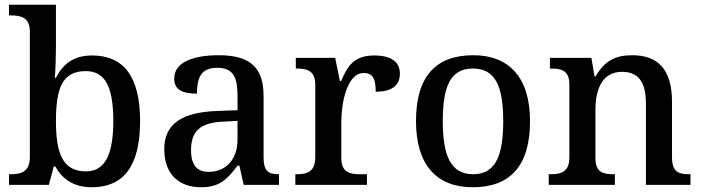

<svg xmlns="http://www.w3.org/2000/svg" viewBox="-20 -780 2960 810"><path d="M367 10C499 10 571 -76 571 -269C571 -461 499 -546 368 -546C290 -546 245 -509 216 -452H211C214 -476 216 -544 216 -580V-760H18V-715H25C69 -715 106 -706 106 -647V-117C106 -54 68 -45 25 -45H18V0H186L207 -78H213C242 -26 290 10 367 10ZM343 -57C245 -57 216 -132 216 -269C216 -412 245 -480 342 -480C425 -480 458 -411 458 -270C458 -132 425 -57 343 -57Z M828 10C909 10 940 -26 982 -81H990L1008 0H1157V-45H1154C1109 -45 1092 -61 1092 -117V-375C1092 -501 1029 -547 902 -547C799 -547 715 -519 715 -449C715 -402 747 -385 811 -385C811 -449 826 -494 896 -494C970 -494 982 -446 982 -373V-315L899 -312C747 -307 673 -257 673 -151C673 -41 739 10 828 10ZM860 -55C809 -55 786 -86 786 -146C786 -223 820 -263 924 -267L982 -270V-191C982 -108 934 -55 860 -55Z M1226 0H1528V-45H1499C1456 -45 1420 -53 1420 -112V-268C1420 -345 1444 -472 1514 -472C1553 -472 1565 -448 1565 -393C1636 -393 1667 -422 1667 -469C1667 -517 1633 -546 1559 -546C1473 -546 1446 -501 1419 -438H1414L1394 -536H1228V-491H1231C1275 -491 1310 -482 1310 -423V-117C1310 -54 1275 -45 1230 -45H1226Z M1974 10C2133 10 2216 -81 2216 -269C2216 -456 2125 -547 1977 -547C1817 -547 1735 -456 1735 -269C1735 -81 1825 10 1974 10ZM1976 -45C1882 -45 1848 -122 1848 -269C1848 -417 1881 -491 1975 -491C2069 -491 2103 -417 2103 -269C2103 -122 2070 -45 1976 -45Z M2295 0H2574V-45H2569C2525 -45 2492 -53 2492 -112V-317C2492 -402 2520 -477 2604 -477C2679 -477 2705 -427 2705 -341V0H2893V-45H2888C2843 -45 2815 -54 2815 -117V-352C2815 -488 2754 -547 2648 -547C2581 -547 2532 -527 2493 -458H2488L2475 -536H2300V-491H2305C2349 -491 2382 -482 2382 -424V-116C2382 -54 2347 -45 2302 -45H2295Z"/></svg>

Font: Noto Serif Malayalam Medium
Style: Regular
Weight: 500
Designer: Indian type Foundry, Jelle Bosma, Monotype Design Team
Foundry: Monotype Imaging Inc.
Version: Version 2.104